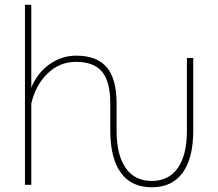

<svg xmlns="http://www.w3.org/2000/svg" viewBox="-20 -770 907 800"><path d="M612.3 10.3Q527.3 10.3 483.4 -50.3Q439.5 -110.8 439.5 -226.6V-340.8Q439 -431.2 404.8 -471.7Q370.6 -512.2 296.4 -512.2Q228 -512.2 178 -463.6Q127.9 -415 110.4 -338.4V0H84V-750H110.4V-405.3Q136.2 -466.8 186.5 -502.4Q236.8 -538.1 297.9 -538.1Q382.3 -538.1 423.8 -490.7Q465.3 -443.4 465.8 -340.8V-218.3Q467.3 -120.6 504.9 -68.4Q542.5 -16.1 612.3 -16.1Q683.1 -16.1 720.9 -70.1Q758.8 -124 758.8 -225.6V-528.3H785.2V-223.6Q784.7 -109.9 740.7 -49.8Q696.8 10.3 612.3 10.3Z"/></svg>

Font: Roboto Thin
Style: Regular
Weight: 250
Designer: Google
Version: Version 2.134; 2016